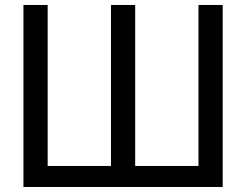

<svg xmlns="http://www.w3.org/2000/svg" viewBox="-20 -747 983 767"><path d="M869.6 0H73.7V-727.1H170.4V-84H423.3V-727.1H520V-84H772.9V-727.1H869.6Z"/></svg>

Font: IranNastaliq
Style: Regular
Weight: 400
Designer: Hossein Zahedi
Version: Version 1.5